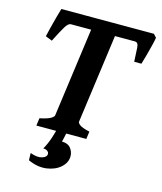

<svg xmlns="http://www.w3.org/2000/svg" viewBox="-120 -703 835 992"><g transform="rotate(15 297.5 -206.5)"><path d="M594.7 -598.1Q592.3 -581.5 585.4 -554.2Q578.6 -526.9 570.8 -498.3Q563 -469.7 556.6 -449.2H518.1Q515.1 -494.6 514.2 -523.2Q513.2 -551.8 493.7 -551.8H368.2L390.1 -615.2H579.1ZM272.9 -551.8H151.9Q138.2 -551.8 122.8 -526.6Q107.4 -501.5 78.6 -444.3L43 -458.5Q47.4 -477.5 54.9 -508.1Q62.5 -538.6 70.6 -568.4Q78.6 -598.1 84 -615.2H277.8ZM387.7 -40.5 382.3 0H115.2L120.6 -40.5Q164.1 -49.8 179.2 -59.3Q194.3 -68.8 195.3 -75.7L260.7 -555.2Q261.7 -561 250.2 -566.2Q238.8 -571.3 207 -574.7L212.4 -615.2H461.4L456.1 -574.7Q390.1 -567.9 388.2 -555.2L322.8 -75.7Q322.3 -69.3 334.7 -59.6Q347.2 -49.8 387.7 -40.5ZM326.7 107.9Q326.7 142.1 297.6 168Q268.6 193.8 222.4 200.2Q176.3 206.5 124.5 183.1L123.5 144.5Q161.1 158.7 186 151.1Q210.9 143.6 210.9 126Q210.9 116.7 201.4 110.4Q191.9 104 180.2 105Q197.3 75.2 209.5 38.3Q221.7 1.5 226.1 -25.4L278.8 -24.4Q278.3 -17.1 275.1 -1.7Q272 13.7 268.8 27.6Q265.6 41.5 264.2 45.4Q296.4 45.9 311.5 64.9Q326.7 84 326.7 107.9Z"/></g></svg>

Font: Gentium Book Plus
Style: Bold Italic
Weight: 700
Italic angle: -8°
Designer: Victor Gaultney, Annie Olsen, Iska Routamaa, Becca Hirsbrunner
Foundry: SIL International
Version: Version 6.101